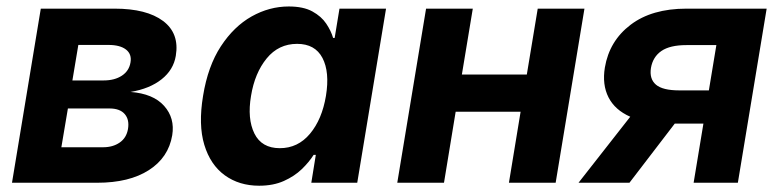

<svg xmlns="http://www.w3.org/2000/svg" viewBox="-20 -573 2441 602"><path d="M17.6 0 107.9 -545.9H339.4Q439.9 -545.9 491.5 -507.1Q543 -468.3 531.2 -397.9Q523.9 -354 486.8 -324.5Q449.7 -294.9 389.2 -284.7Q460.4 -279.3 494.6 -241Q528.8 -202.6 520 -148.9Q508.3 -79.1 446.8 -39.6Q385.3 0 284.7 0ZM172.4 -111.3H303.2Q334 -111.3 355.2 -126Q376.5 -140.6 381.3 -168.5Q386.2 -197.8 371.1 -215.3Q356 -232.9 323.2 -232.9H192.9ZM207 -320.8H305.2Q339.4 -320.8 362.1 -335.7Q384.8 -350.6 389.2 -377.4Q393.6 -403.3 375 -417.7Q356.4 -432.1 320.3 -432.1H225.6Z M792.5 9.3Q730 9.3 684.8 -23.4Q639.6 -56.2 620.6 -118.9Q601.6 -181.6 616.7 -272.5Q631.8 -365.7 672.6 -428Q713.4 -490.2 769 -521.5Q824.7 -552.7 885.3 -552.7Q931.2 -552.7 959.5 -537.1Q987.8 -521.5 1002.9 -498.8Q1018.1 -476.1 1024.4 -454.1H1029.3L1044.4 -545.9H1190.4L1100.1 0H956.1L970.2 -87.4H963.4Q949.2 -64.9 926.3 -42.7Q903.3 -20.5 870.1 -5.6Q836.9 9.3 792.5 9.3ZM857.4 -108.4Q914.1 -108.4 951.9 -153.6Q989.7 -198.7 1002 -272.5Q1014.2 -347.2 991 -391.4Q967.8 -435.5 911.6 -435.5Q853.5 -435.5 816.2 -389.9Q778.8 -344.2 767.1 -272.5Q754.9 -200.7 777.6 -154.5Q800.3 -108.4 857.4 -108.4Z M1462.4 -545.9 1428.2 -339.4H1631.8L1666 -545.9H1812.5L1722.2 0H1575.7L1612.3 -222.7H1408.7L1372.1 0H1225.6L1315.9 -545.9Z M2293.5 0H2154.8L2185.5 -185.5H2095.7L1953.6 0H1793.9L1956.1 -207Q1908.2 -228 1887.9 -267.8Q1867.7 -307.6 1876.5 -361.3Q1890.6 -444.8 1957.3 -495.4Q2023.9 -545.9 2132.3 -545.9H2383.8ZM2202.6 -289.6 2226.1 -431.6H2132.3Q2080.6 -431.6 2053.7 -413.1Q2026.9 -394.5 2021 -359.9Q2015.6 -325.7 2036.6 -307.6Q2057.6 -289.6 2109.9 -289.6Z"/></svg>

Font: Inter
Style: Bold Italic
Weight: 700
Italic angle: -9.39999°
Designer: Rasmus Andersson
Foundry: rsms
Version: Version 4.001;git-9221beed3